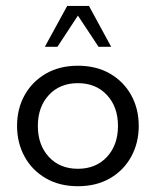

<svg xmlns="http://www.w3.org/2000/svg" viewBox="-20 -634 539 664"><path d="M249.4 10Q186 10 138.6 -17.4Q91.1 -44.8 65.1 -92.3Q39 -139.7 39 -198.4Q39 -257.8 65.1 -304.8Q91.1 -351.8 138.6 -379.3Q186 -406.7 249.4 -406.7Q313.3 -406.7 360.5 -379.3Q407.8 -351.8 433.8 -304.8Q459.8 -257.8 459.8 -198.4Q459.8 -139.7 433.8 -92.3Q407.8 -44.8 360.5 -17.4Q313.3 10 249.4 10ZM249.4 -50.3Q311.8 -50.3 349.9 -91.4Q388 -132.6 388 -198.4Q388 -264.3 349.9 -305.3Q311.8 -346.4 249.4 -346.4Q186.9 -346.4 148.9 -305.3Q110.9 -264.3 110.9 -198.4Q110.9 -132.6 148.9 -91.4Q186.9 -50.3 249.4 -50.3ZM135.1 -472.2 212.4 -613.5H287.7L364.4 -472.2H320.8L249.4 -580L178.7 -472.2Z"/></svg>

Font: Rokkitt SemiBold
Style: Regular
Weight: 600
Designer: Vernon Adams
Foundry: Vernon Adams
Version: Version 3.103